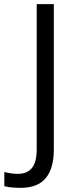

<svg xmlns="http://www.w3.org/2000/svg" viewBox="-20 -725 369 931"><path d="M1 0ZM79 186Q63 186 42.5 184.5Q22 183 1 178V109Q20 114 36.5 116Q53 118 66 118Q112 118 135 89.5Q158 61 158 -1V-705H241V0Q241 91 202 138.5Q163 186 79 186Z"/></svg>

Font: Winston
Style: Regular
Weight: 400
Designer: Original fonts by Vernon Adams / Changes by Cristiano Sobral
Foundry: Original fonts by Vernon Adams / Changes by Cristiano Sobral
Version: Version 2.503;July 17, 2020;FontCreator 13.0.0.2655 64-bit